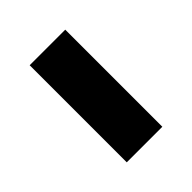

<svg xmlns="http://www.w3.org/2000/svg" viewBox="-10 -498 393 393"><g transform="rotate(45 186.5 -301.5)"><path d="M46 -250V-353H327V-250Z"/></g></svg>

Font: Karmilla
Style: Bold
Weight: 700
Designer: Jonathan Pinhorn
Version: Version 1.000